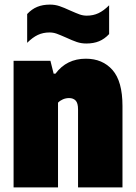

<svg xmlns="http://www.w3.org/2000/svg" viewBox="-20 -814 589 834"><path d="M39 -550H199L213 -494H221Q269.5 -559 353 -559Q425.5 -559 468.8 -509.8Q512 -460.5 512 -354V0H319V-339Q319 -366 308.8 -377Q298.5 -388 280 -388Q266 -388 253.2 -382.5Q240.5 -377 232 -368V0H39ZM266.5 -651Q240.5 -662.5 225.8 -667.8Q211 -673 195 -673Q167 -673 144.2 -662.2Q121.5 -651.5 98 -628V-753Q118 -774.5 141.8 -784.2Q165.5 -794 197 -794Q219 -794 238.2 -787.5Q257.5 -781 285.5 -768Q311.5 -756.5 326.2 -751.2Q341 -746 357 -746Q385 -746 407.8 -756.8Q430.5 -767.5 454 -791V-666Q434 -644.5 410.2 -634.8Q386.5 -625 355 -625Q333 -625 313.8 -631.5Q294.5 -638 266.5 -651Z"/></svg>

Font: Encode Sans Condensed Black
Style: Regular
Weight: 900
Width: 3
Designer: Multiple Designers
Foundry: Impallari Type
Version: Version 2.000